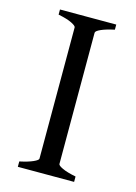

<svg xmlns="http://www.w3.org/2000/svg" viewBox="-99 -670 514 725"><g transform="rotate(15 158.5 -307.5)"><path d="M44 0V-21Q77 -28 96 -36.5Q115 -45 115 -51V-564Q115 -570 97 -579Q79 -588 44 -595V-615H264V-595Q231 -588 212 -579.5Q193 -571 193 -564V-51Q193 -45 211 -36.5Q229 -28 264 -21V0Z"/></g></svg>

Font: ChillKai
Style: Regular
Weight: 400
Designer: ChillType
Foundry: 寒蝉字型
Version: Version 2.000